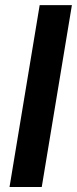

<svg xmlns="http://www.w3.org/2000/svg" viewBox="-20 -748 308 768"><path d="M267.6 -727.5 147 0H18.1L138.7 -727.5Z"/></svg>

Font: Inter Display SemiBold
Style: Italic
Weight: 600
Italic angle: -9.39999°
Designer: Rasmus Andersson
Foundry: rsms
Version: Version 4.000;git-a52131595